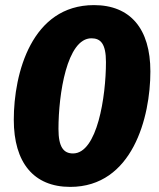

<svg xmlns="http://www.w3.org/2000/svg" viewBox="-20 -713 623 752"><path d="M348 -693C490 -693 569 -601 569 -433C569 -254 499 19 255 19C112 19 34 -76 34 -244C34 -426 104 -693 348 -693ZM338 -563C242 -563 209 -344 209 -208C209 -137 229 -112 266 -112C361 -112 395 -335 395 -470C395 -542 374 -563 338 -563Z"/></svg>

Font: Fira Sans ExtraBold
Style: Italic
Weight: 800
Italic angle: -8°
Designer: bBox Type GmbH & Carrois Corporate GbR & Edenspiekermann AG
Foundry: bBox Type GmbH & Carrois Corporate GbR & Edenspiekermann AG
Version: Version 4.301;PS 004.301;hotconv 1.0.88;makeotf.lib2.5.64775